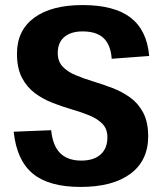

<svg xmlns="http://www.w3.org/2000/svg" viewBox="-20 -730 644 758"><path d="M298 8Q173 8 109.5 -44.5Q46 -97 34 -210L182 -216Q188 -155 217.5 -125.5Q247 -96 301 -96Q350 -96 377 -120Q404 -144 404 -188Q404 -221 384.5 -241Q365 -261 333.5 -274Q302 -287 264 -298Q226 -309 187.5 -324Q149 -339 117.5 -362.5Q86 -386 66.5 -423.5Q47 -461 47 -518Q47 -610 115 -660Q183 -710 306 -710Q431 -710 495.5 -660.5Q560 -611 569 -509L421 -498Q417 -553 389 -579.5Q361 -606 306 -606Q260 -606 234 -584Q208 -562 208 -521Q208 -488 227 -467.5Q246 -447 278 -433.5Q310 -420 348 -408.5Q386 -397 424 -382.5Q462 -368 494 -345Q526 -322 545.5 -285Q565 -248 565 -192Q565 -96 495 -44Q425 8 298 8Z"/></svg>

Font: Pathway Extreme SemiCondensed
Style: Bold
Weight: 700
Width: 4
Version: Version 1.001;gftools[0.9.26]